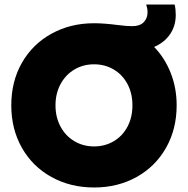

<svg xmlns="http://www.w3.org/2000/svg" viewBox="-20 -817 833 851"><path d="M30 -350Q30 -456 77 -538.5Q124 -621 208 -667.5Q292 -714 397 -714Q441 -714 503 -706Q541 -701 566 -701Q600 -701 617 -718.5Q634 -736 634 -763Q634 -779 628 -797H754Q759 -777 759 -751Q759 -702 733.5 -665Q708 -628 663 -609Q710 -561 736.5 -494Q763 -427 763 -350Q763 -245 716 -162Q669 -79 585.5 -32.5Q502 14 397 14Q292 14 208 -32.5Q124 -79 77 -162Q30 -245 30 -350ZM567 -350Q567 -403 545 -444.5Q523 -486 484 -509Q445 -532 397 -532Q349 -532 310 -509Q271 -486 248.5 -444.5Q226 -403 226 -350Q226 -297 248.5 -255.5Q271 -214 310 -191Q349 -168 397 -168Q445 -168 484 -191Q523 -214 545 -255.5Q567 -297 567 -350Z"/></svg>

Font: Chess Sans ExtraBold
Style: Regular
Weight: 800
Designer: Wolf Bōese
Foundry: Wolf Bōese
Version: Version 7.223